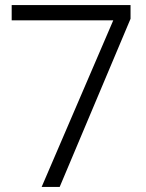

<svg xmlns="http://www.w3.org/2000/svg" viewBox="-20 -736 573 756"><path d="M494 -716V-662L215 0H144L426 -656H26V-716Z"/></svg>

Font: Poppins Light
Style: Regular
Weight: 300
Designer: Ninad Kale (Devanagari), Jonny Pinhorn (Latin)
Version: Version 5.002